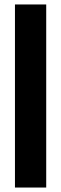

<svg xmlns="http://www.w3.org/2000/svg" viewBox="-20 -740 274 860"><path d="M47 100V-720H187V100Z"/></svg>

Font: Host Grotesk ExtraBold
Style: Regular
Weight: 800
Designer: Doğukan Karapınar
Foundry: Element Type
Version: Version 1.003; ttfautohint (v1.8.4.7-5d5b)